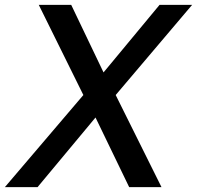

<svg xmlns="http://www.w3.org/2000/svg" viewBox="-48 -770 810 790"><path d="M616.5 0H483.5L345 -286.5L106.5 0H-28L295 -379L111.5 -750H245L378 -472L608.5 -750H742.5L428 -379Z"/></svg>

Font: Russisch Sans SemiBold
Style: Italic
Weight: 600
Width: 4
Italic angle: -10°
Designer: Michael Sharanda (font) & Cristiano Sobral (main changes)
Foundry: Michael Sharanda
Version: Version 2.00;September 8, 2020;FontCreator 13.0.0.2681 64-bi